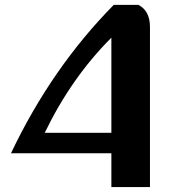

<svg xmlns="http://www.w3.org/2000/svg" viewBox="-20 -757 734 777"><path d="M586.9 0H430.7V-136.7H24.4Q188.5 -481.9 440.4 -737.3H540Q586.9 -713.4 586.9 -647.5ZM430.7 -604.5Q269 -442.9 161.1 -219.7H430.7Z"/></svg>

Font: Berenika
Style: Bold
Weight: 700
Designer: Wojciech Kalinowski "wmk69" (wmk69@o2.pl)
Foundry: Wojciech Kalinowski "wmk69" (wmk69@o2.pl)
Version: Version 3.1.0; 2021-05-14